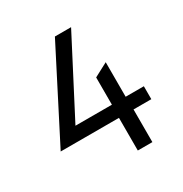

<svg xmlns="http://www.w3.org/2000/svg" viewBox="-149 -741 818 856"><g transform="rotate(-30 260.5 -312.5)"><path d="M316.7 0H391.7V-168.1H483.3V-234.7H389.6V-412.5L318.8 -375V-234.7H131.2L334 -625H250.7L16.7 -168.1H316.7Z"/></g></svg>

Font: Afacad
Style: Regular
Weight: 400
Designer: Kristian Moeller
Foundry: Dicotype
Version: Version 1.000